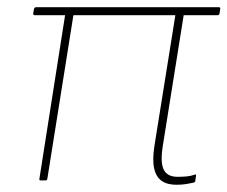

<svg xmlns="http://www.w3.org/2000/svg" viewBox="-20 -499 629 531"><path d="M468 12Q443 12 427.5 1.5Q412 -9 406.5 -32.5Q401 -56 407 -95L465 -457H183L111 -5Q110 0 106 0H92Q88 0 89 -5L160 -457H76Q71 -457 72 -463L74 -474Q75 -479 80 -479H585Q590 -479 589 -474L587 -461Q586 -457 582 -457H488L430 -94Q423 -49 433 -29.5Q443 -10 471 -10Q484 -10 495.5 -11Q507 -12 519 -16Q523 -18 522 -13L520 2Q520 4 516 6Q507 8 495 10Q483 12 468 12Z"/></svg>

Font: Sofia Sans Thin
Style: Italic
Weight: 250
Italic angle: -9°
Version: Version 4.100-B